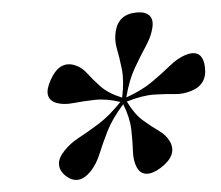

<svg xmlns="http://www.w3.org/2000/svg" viewBox="-42 -814 668 580"><g transform="rotate(-5 292.0 -524.0)"><path d="M424.5 -295Q399.5 -279 380.2 -280.5Q361 -282 352 -302.5Q343 -323.5 344.8 -352.5Q346.5 -381.5 345.5 -417.8Q344.5 -454 328 -496Q291 -454.5 273.2 -418.2Q255.5 -382 243.5 -352.8Q231.5 -323.5 212.5 -303Q172.5 -261.5 135.5 -296Q118.5 -312 118.8 -331.5Q119 -351 139 -371.5Q158 -392 185.8 -406.8Q213.5 -421.5 247.5 -442.5Q281.5 -463.5 320 -503.5Q278 -517.5 242.5 -516.5Q207 -515.5 178.2 -512.5Q149.5 -509.5 128.5 -517Q85 -533.5 116.5 -589Q147 -643.5 191.5 -626.5Q212 -619 227.2 -598.8Q242.5 -578.5 264.2 -555.5Q286 -532.5 326.5 -516Q337 -566.5 333 -602Q329 -637.5 323.5 -664.5Q318 -691.5 324.5 -717Q337 -768.5 393 -768.5Q419 -768.5 430.5 -755.5Q442 -742.5 435.5 -717.5Q429.5 -692 411.2 -664.8Q393 -637.5 372.5 -602Q352 -566.5 339 -515.5Q387.5 -532.5 420.5 -555.8Q453.5 -579 478.2 -599.2Q503 -619.5 527.5 -627.5Q580.5 -644 583.5 -587.5Q586.5 -533.5 536 -518Q511 -510 484.2 -513Q457.5 -516 422.8 -516.8Q388 -517.5 339.5 -503Q359 -463 383.5 -441.8Q408 -420.5 429 -405.8Q450 -391 459 -370.5Q477.5 -329 424.5 -295ZM330.5 -506.5V-507V-506.5Z"/></g></svg>

Font: Fraunces 144pt Soft SemiBold
Style: Italic
Weight: 600
Italic angle: -16°
Version: Version 1.000;[b76b70a41]